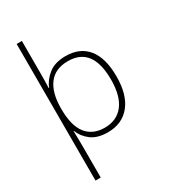

<svg xmlns="http://www.w3.org/2000/svg" viewBox="-236 -919 1063 1210"><g transform="rotate(-30 295.0 -314.0)"><path d="M533 -320Q533 -186 474 -113.5Q415 -41 311 -41Q235 -41 190.5 -75Q146 -109 128 -157H126Q127 -128 127.5 -96Q128 -64 128 -36V183H90V-811H128V-578Q128 -556 127.5 -523.5Q127 -491 126 -469H129Q147 -517 193.5 -554Q240 -591 318 -591Q422 -591 477.5 -522Q533 -453 533 -320ZM493 -320Q493 -556 315 -556Q222 -556 175.5 -494.5Q129 -433 129 -321V-314Q129 -193 175.5 -134.5Q222 -76 308 -76Q396 -76 444.5 -138Q493 -200 493 -320Z"/></g></svg>

Font: Noto Sans Tamil UI ExtraLight
Style: Regular
Weight: 200
Designer: Jelle Bosma - Monotype Design Team
Foundry: Monotype Imaging Inc.
Version: Version 2.004; ttfautohint (v1.8.4.7-5d5b)